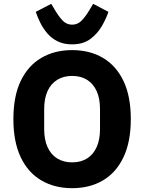

<svg xmlns="http://www.w3.org/2000/svg" viewBox="-20 -972 754 1004"><path d="M357 12Q265 12 195.5 -29Q126 -70 88 -150.5Q50 -231 50 -349Q50 -468 88 -548Q126 -628 195.5 -669Q265 -710 357 -710Q450 -710 519 -669Q588 -628 626 -548Q664 -468 664 -349Q664 -231 626 -150.5Q588 -70 519 -29Q450 12 357 12ZM357 -123Q403 -123 435.5 -143.5Q468 -164 485.5 -203Q503 -242 503 -297V-401Q503 -457 485.5 -495.5Q468 -534 435.5 -554.5Q403 -575 357 -575Q312 -575 279 -554.5Q246 -534 228.5 -495.5Q211 -457 211 -401V-297Q211 -242 228.5 -203Q246 -164 279 -143.5Q312 -123 357 -123ZM357 -740Q313 -740 281 -756Q249 -772 227 -798Q205 -824 190.5 -853.5Q176 -883 167 -910L248 -952L267 -920Q289 -883 309 -863Q329 -843 357 -843Q385 -843 405.5 -863Q426 -883 448 -920L467 -952L547 -910Q535 -874 512 -834.5Q489 -795 451.5 -767.5Q414 -740 357 -740Z"/></svg>

Font: IBM Plex Sans Var
Style: Regular
Weight: 400
Designer: Mike Abbink, Paul van der Laan, Pieter van Rosmalen
Foundry: Bold Monday
Version: Version 3.000